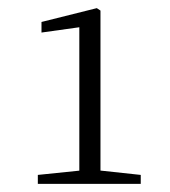

<svg xmlns="http://www.w3.org/2000/svg" viewBox="-20 -912 417 472"><path d="M73 -460V-482L180 -493H224L326 -482V-460ZM175 -460V-845L82 -832V-858L218 -892L227 -886V-460Z"/></svg>

Font: Noto Serif JP ExtraLight ExtraLight
Style: Regular
Weight: 250
Version: Version 2.003-H1;hotconv 1.1.1;makeotfexe 2.6.0